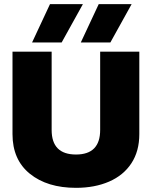

<svg xmlns="http://www.w3.org/2000/svg" viewBox="-20 -892 729 922"><path d="M220 -872H378L276 -688H134ZM454 -872H612L510 -688H368ZM40 -248V-644H228V-268Q228 -150 345 -150Q461 -150 461 -268V-644H649V-248Q649 -166 611 -108Q573 -50 504 -20Q435 10 345 10Q207 10 123.5 -57.5Q40 -125 40 -248Z"/></svg>

Font: Kanit Bold
Style: Regular
Weight: 700
Designer: Katatrad Team
Foundry: CadsonDemak
Version: Version 1.000